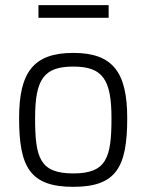

<svg xmlns="http://www.w3.org/2000/svg" viewBox="-20 -715 567 744"><path d="M401 -646V-695H129V-646ZM264 -43C393 -43 412 -104 412 -257C412 -407 378 -457 264 -457C149 -457 116 -407 116 -257C116 -104 134 -43 264 -43ZM264 -510C418 -510 473 -434 473 -257C473 -68 431 9 264 9C96 9 54 -68 54 -257C54 -434 109 -510 264 -510Z"/></svg>

Font: RazerF5 Light
Style: Regular
Weight: 300
Foundry: Razer Inc.
Version: Version 2